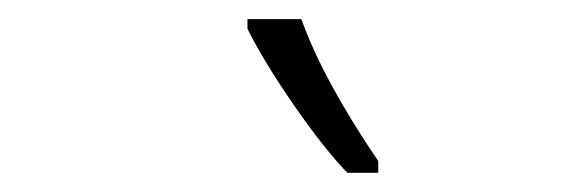

<svg xmlns="http://www.w3.org/2000/svg" viewBox="-20 -786 594 200"><path d="M374 -606H341.8Q317.4 -631.3 286.1 -676.5Q254.9 -721.7 237.8 -755.9V-766.1H293.9Q316.4 -703.1 374 -618.2Z"/></svg>

Font: TypoPRO Open Sans
Style: Italic
Weight: 300
Italic angle: -12°
Foundry: Ascender Corporation
Version: Version 1.10